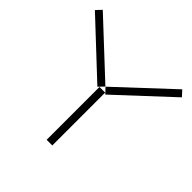

<svg xmlns="http://www.w3.org/2000/svg" viewBox="-180 -871 1033 1033"><g transform="rotate(45 336.5 -354.0)"><path d="M5 -677 306 -395 336 -426 34 -708ZM337 -426 366 -395 668 -676 639 -708ZM315 0H358V-402H315Z"/></g></svg>

Font: Anthony
Style: Regular
Weight: 400
Designer: Sun Young Oh
Foundry: Velvetyne Type Foundry
Version: Version 1.000;hotconv 1.0.109;makeotfexe 2.5.65596